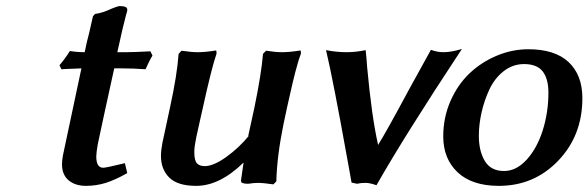

<svg xmlns="http://www.w3.org/2000/svg" viewBox="-20 -602 1937 632"><path d="M210 -434.1Q233.9 -430.2 258.8 -430.2Q265.1 -462.9 273.9 -495.1Q276.4 -506.3 280.5 -524.4Q284.7 -542.5 286.1 -548.8L293 -556.2Q317.4 -559.1 349.1 -574.2Q360.8 -579.1 372.1 -582Q388.2 -582 394 -578.6Q399.9 -575.2 398.9 -566.9Q398.4 -564 397 -559.3Q395.5 -554.7 395 -553.2Q385.7 -519.5 366.2 -430.2H396Q420.9 -430.2 475.1 -433.1L481.9 -418.9Q472.7 -404.8 459 -374Q419.4 -377 377.9 -377H356Q316.9 -199.2 301.8 -127Q296.9 -98.6 296.9 -86.9Q296.9 -49.8 319.8 -49.8Q329.1 -49.8 391.1 -64.9L398.9 -32.2Q358.4 -9.3 327.4 0.2Q296.4 9.8 263.2 9.8Q227.5 9.8 205.8 -8.5Q184.1 -26.9 184.1 -61Q184.1 -73.2 187 -89.8L248 -377Q240.7 -376.5 225.1 -376Q209.5 -375.5 198.5 -375Q187.5 -374.5 182.1 -374L175.8 -387.2Q194.3 -408.7 210 -434.1Z M772.9 -5.9Q774.4 -15.6 777.3 -36.1Q780.3 -56.6 781.7 -66.9Q703.1 9.8 626 9.8Q564.9 9.8 537.4 -17.3Q509.8 -44.4 509.8 -88.9Q509.8 -106.4 514.6 -131.8L540 -250Q563 -355.5 567.9 -424.8L577.6 -435.1Q609.4 -430.2 630.9 -430.2Q656.2 -430.2 691.9 -436L692.9 -425.8Q676.3 -377.9 647.9 -248Q646.5 -241.2 638.2 -205.1Q629.9 -168.9 626 -149.9Q619.6 -119.1 619.6 -102.1Q619.6 -73.2 628.4 -64.2Q637.2 -55.2 653.8 -55.2Q683.1 -55.2 725.3 -85.7Q767.6 -116.2 799.8 -155.8L796.9 -153.8Q804.7 -191.4 817.9 -250Q840.8 -362.3 845.7 -424.8L856 -435.1Q886.2 -430.2 907.7 -430.2Q933.6 -430.2 969.7 -436L970.7 -425.8Q965.3 -411.6 960.9 -396.7Q956.5 -381.8 951.4 -362.3Q946.3 -342.8 943.4 -329.8Q940.4 -316.9 934.1 -289.1Q927.7 -261.2 924.8 -248L913.1 -192.9Q891.6 -87.4 889.6 -4.9L879.9 4.9Q846.7 0 828.6 0Q816.4 0 796.9 2.9Q788.6 2.9 783 1.7Q777.3 0.5 775.1 -1.5Q772.9 -3.4 773.9 -5.9Z M1155.3 2.9 1137.2 -1Q1134.8 -13.2 1130.4 -39.1Q1126 -64.9 1123.5 -77.1Q1076.2 -340.3 1053.2 -437Q1087.4 -430.2 1120.6 -430.2Q1151.4 -430.2 1183.6 -437Q1186.5 -412.6 1188.5 -380.9Q1203.6 -217.3 1224.6 -125Q1252.4 -169.4 1326.2 -307.1Q1334.5 -322.3 1398.4 -438Q1419.4 -430.2 1439.5 -430.2Q1465.8 -430.2 1500.5 -440.9Q1311.5 -154.8 1219.2 7.8Q1198.2 0 1182.6 0Q1166.5 0 1155.3 2.9Z M1719.2 -439.9Q1806.6 -439.9 1851.8 -397.5Q1897 -355 1897 -278.8Q1897 -156.2 1817.6 -73.2Q1738.3 9.8 1622.1 9.8Q1533.7 9.8 1486.3 -34.9Q1439 -79.6 1439 -152.8Q1439 -214.8 1462.6 -269Q1486.3 -323.2 1525.4 -360.4Q1564.5 -397.5 1615.2 -418.7Q1666 -439.9 1719.2 -439.9ZM1705.1 -391.1Q1668 -391.1 1638.2 -367.9Q1608.4 -344.7 1591.3 -308.3Q1574.2 -272 1565.2 -232.2Q1556.2 -192.4 1556.2 -154.8Q1556.2 -105 1575.9 -72Q1595.7 -39.1 1639.2 -39.1Q1679.7 -39.1 1713.9 -76.7Q1748 -114.3 1766.6 -173.3Q1785.2 -232.4 1785.2 -296.9Q1785.2 -342.8 1766.4 -366.9Q1747.6 -391.1 1705.1 -391.1Z"/></svg>

Font: Linear Smooth
Style: Bold Italic
Weight: 700
Designer: Philipp H. Poll, Flanker
Foundry: Philipp H. Poll, reworked by Flanker
Version: Version 1.061 | FøM Fix